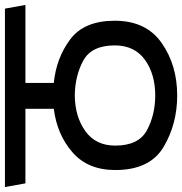

<svg xmlns="http://www.w3.org/2000/svg" viewBox="-11 -720 738 778"><g transform="rotate(-90 358.0 -331.0)"><path d="M360 18Q244 18 151 -37.5Q58 -93 58 -233Q58 -344 130 -406.5Q202 -469 306 -482V-597H4L-11 -680H712L727 -597H411V-482Q512 -472 587.5 -415.5Q663 -359 663 -235Q663 -108 573 -45Q483 18 360 18ZM563 -235Q563 -329 501.5 -362.5Q440 -396 360 -397Q274 -396 215.5 -354Q157 -312 157 -233Q157 -138 219.5 -104.5Q282 -71 360 -71Q447 -71 505 -113Q563 -155 563 -235Z"/></g></svg>

Font: Palanquin Medium
Style: Regular
Weight: 500
Designer: Pria Ravichandran
Version: Version 1.0.4